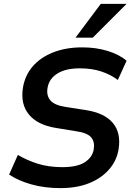

<svg xmlns="http://www.w3.org/2000/svg" viewBox="-20 -959 685 989"><path d="M291 10Q209 10 140.5 -9.5Q72 -29 27 -60L72 -161Q119 -133 175 -115.5Q231 -98 301 -98Q379 -98 418 -124Q457 -150 463 -191Q469 -229 449 -252Q429 -275 372 -283L268 -300Q174 -315 129.5 -368.5Q85 -422 98 -506Q108 -570 148 -616.5Q188 -663 253.5 -689Q319 -715 404 -715Q475 -715 535 -696.5Q595 -678 632 -646L587 -547Q550 -575 501.5 -591Q453 -607 391 -607Q319 -607 276 -580.5Q233 -554 225 -507Q218 -468 239 -442.5Q260 -417 318 -408L422 -392Q518 -377 561 -326Q604 -275 591 -191Q582 -133 543 -87.5Q504 -42 440.5 -16Q377 10 291 10ZM369 -765 499 -939H632L458 -765Z"/></svg>

Font: Mulish ExtraLight
Style: Bold Italic
Weight: 700
Italic angle: -9°
Version: Version 3.603